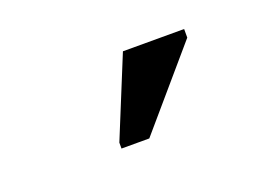

<svg xmlns="http://www.w3.org/2000/svg" viewBox="-40 -803 412 298"><g transform="rotate(-20 166.5 -654.5)"><path d="M121.6 -583.5V-593.3L175.3 -724.6H276.4V-710.4L167.5 -583.5Z"/></g></svg>

Font: Liberation Sans
Style: Italic
Weight: 400
Italic angle: -12°
Designer: Steve Matteson
Foundry: Ascender Corporation
Version: Version 2.1.5